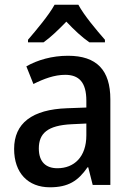

<svg xmlns="http://www.w3.org/2000/svg" viewBox="-20 -786 560 816"><path d="M313 -766H212C188 -722 135 -659 99 -617V-606H165C196 -628 228 -659 262 -694C295 -659 328 -628 360 -606H426V-617C390 -658 337 -721 313 -766ZM269 -549C201 -549 139 -531 92 -504L122 -429C166 -451 211 -468 257 -468C315 -468 347 -437 347 -358V-329L266 -326C116 -321 40 -262 40 -153C40 -51 99 10 192 10C270 10 312 -17 352 -75H355L374 0H449V-364C449 -488 391 -549 269 -549ZM284 -258 347 -261V-211C347 -119 295 -71 224 -71C176 -71 145 -97 145 -155C145 -219 182 -253 284 -258Z"/></svg>

Font: Noto Sans Lao SemiCondensed Medium
Style: Regular
Weight: 500
Width: 4
Designer: Monotype Design Team
Foundry: Monotype Imaging Inc.
Version: Version 2.003